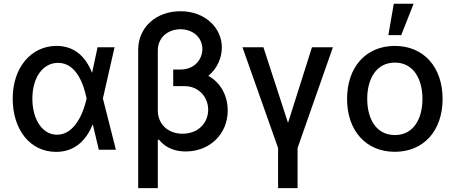

<svg xmlns="http://www.w3.org/2000/svg" viewBox="-20 -797 2423 1022"><path d="M276.3 11.4C376.4 12.4 438.2 -48.7 472.7 -133.2H474.4L506 0H596.9L527.7 -272.7L589.8 -545.5H499.3L470.5 -410.5H469.5C436.1 -494.7 376.8 -552.6 280.9 -552.6C146 -552.6 47.6 -437.5 47.6 -272.7C47.6 -106.9 139.6 10.3 276.3 11.4ZM152.3 -272C152.3 -383.5 207.4 -462.4 289.1 -462.4C388.5 -462.4 426.1 -344.1 440.7 -274.1L441.1 -272.7L440.7 -271.3C425.4 -201 379.6 -79.9 283.7 -79.9C204.9 -79.9 152.3 -161.9 152.3 -272Z M940.7 -737.2C812.1 -737.2 715.6 -652.7 715.6 -532V204.5H820V-51.5L825.3 -54C865.4 -5.3 917.6 9.2 968.8 9.2C1096.9 9.2 1192.1 -83.8 1192.1 -208.5C1192.1 -282.3 1158.7 -355.1 1088.8 -393.1C1136.7 -432.2 1160.9 -490.1 1160.9 -544.4C1160.9 -647.7 1072.8 -737.2 940.7 -737.2ZM820 -207.7V-529.1C820 -596.9 873.9 -641.3 940.7 -641.3C1007.5 -641.3 1057.2 -596.9 1057.2 -536.2C1057.2 -482.2 1017.4 -426.8 938.9 -426.8H902V-338.4H963.8C1037.3 -338.4 1088.1 -280.5 1088.1 -212.7C1088.1 -143.8 1035.9 -85.2 951.7 -85.2C869.7 -85.2 820 -141.3 820 -207.7Z M1270.6 -545.5 1460.2 -9.2V204.5H1563.9V-9.2L1752.1 -545.5H1640.6L1513.1 -143.1L1382.1 -545.5Z M2081.7 11C2235.4 11 2335.9 -101.6 2335.9 -270.2C2335.9 -440 2235.4 -552.6 2081.7 -552.6C1927.9 -552.6 1827.4 -440 1827.4 -270.2C1827.4 -101.6 1927.9 11 2081.7 11ZM1934.7 -270.6C1934.7 -375 1981.5 -463.8 2082 -463.8C2181.8 -463.8 2228.7 -375 2228.7 -270.6C2228.7 -165.8 2181.8 -78.1 2082 -78.1C1981.5 -78.1 1934.7 -165.8 1934.7 -270.6ZM2047.2 -610.1H2115.8L2181.5 -777H2076Z"/></svg>

Font: Magic Ui Pro Medium
Style: Regular
Weight: 500
Designer: Stefan Endress, Andreas Faust
Version: Version 1.000;FEAKit 1.0